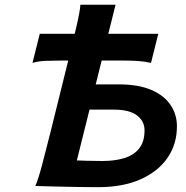

<svg xmlns="http://www.w3.org/2000/svg" viewBox="-20 -774 772 799"><path d="M460.9 -754.4 378.4 -422.9H473.6Q556.2 -422.9 609.9 -399.7Q663.6 -376.5 689.9 -336.9Q716.3 -297.4 716.3 -248.5Q716.3 -173.8 676.8 -116.7Q637.2 -59.6 563.7 -27.3Q490.2 4.9 389.2 4.9Q352.1 4.9 306.9 4.2Q261.7 3.4 220.7 2.4Q179.7 1.5 153.3 0.7Q127 0 127 0Q139.6 -28.8 155.3 -88.4Q170.9 -147.9 189 -219.7L269.5 -544.4Q287.1 -615.7 299.8 -670.7Q312.5 -725.6 314.5 -754.4ZM352.5 -317.9 299.8 -106.4Q311.5 -106 340.8 -105Q370.1 -104 406.7 -104Q456.5 -104 496.1 -115.7Q535.6 -127.4 558.6 -155.5Q581.5 -183.6 581.5 -231.4Q581.5 -270 549.8 -293.9Q518.1 -317.9 452.6 -317.9ZM491.2 -522H233.9Q201.2 -522 170.4 -520.8Q139.6 -519.5 115.2 -512.2L145.5 -633.3H638.7L608.4 -512.2Q580.6 -518.6 552.5 -520.3Q524.4 -522 491.2 -522Z"/></svg>

Font: Andika
Style: Bold Italic
Weight: 700
Italic angle: -14°
Designer: Victor Gaultney, Annie Olsen, Julie Remington, Don Collingsworth, Eric Hays, Becca Hirsbrunner
Foundry: SIL International
Version: Version 6.101